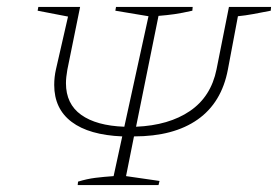

<svg xmlns="http://www.w3.org/2000/svg" viewBox="-20 -536 805 556"><path d="M205 0 206 -10Q232 -18 256 -21Q280 -24 309 -26L334 -141Q238 -145 187.5 -183Q137 -221 137 -290Q137 -313 142 -335L177 -488L89 -505L91 -516H212L175 -334Q173 -323 172 -313Q171 -303 171 -295Q171 -235 215 -203.5Q259 -172 340 -169L410 -489L314 -505L316 -516H538L537 -505Q506 -498 485 -495Q464 -492 439 -490L374 -169Q469 -173 530 -214.5Q591 -256 607 -335L643 -516H765L764 -505Q739 -500 714.5 -495.5Q690 -491 669 -489L640 -335Q622 -239 552.5 -190Q483 -141 368 -141L345 -26L442 -12L439 0Z"/></svg>

Font: Piazzolla SC Thin
Style: Italic
Weight: 100
Italic angle: -11.3°
Designer: Juan Pablo del Peral
Foundry: Huerta Tipografica
Version: Version 1.330